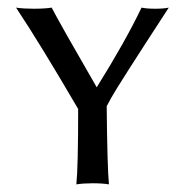

<svg xmlns="http://www.w3.org/2000/svg" viewBox="-20 -483 487 506"><path d="M261.2 -203.1Q262.7 -43.5 267.1 2.9Q250.5 0 224.1 0Q199.2 0 181.2 2.9Q186 -42.5 186 -195.8Q85.9 -367.2 23.9 -460.4Q22.9 -462.4 22 -462.9Q41.5 -460 68.8 -460Q97.7 -460 116.2 -462.9Q137.2 -421.9 234.9 -252.9Q310.5 -374 353 -462.9Q366.7 -460 389.2 -460Q411.1 -460 424.8 -462.9Q290.5 -256.8 273.4 -225.6Q266.6 -213.4 261.2 -203.1Z"/></svg>

Font: Linux Biolinum Capitals O
Style: Small Caps
Weight: 400
Designer: Philipp H. Poll
Foundry: Philipp H. Poll
Version: Version 1.0.4